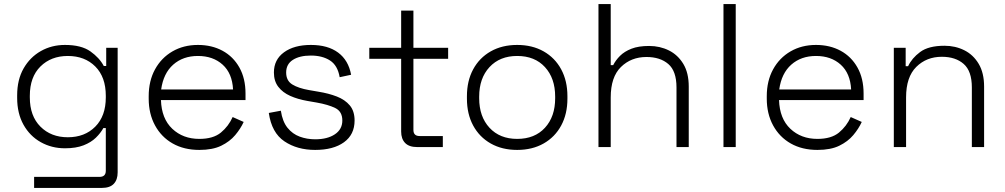

<svg xmlns="http://www.w3.org/2000/svg" viewBox="-20 -720 4920 940"><path d="M64 -241V-253Q64 -330 95.5 -385Q127 -440 180 -470Q233 -500 298 -500Q378 -500 422.5 -468.5Q467 -437 488 -397H500V-486H556V124Q556 160 537 180Q518 200 479 200H147V146H467Q498 146 498 116V-93H486Q473 -69 449.5 -46Q426 -23 389 -8.5Q352 6 298 6Q233 6 179.5 -24Q126 -54 95 -109.5Q64 -165 64 -241ZM312 -48Q395 -48 446.5 -100Q498 -152 498 -243V-251Q498 -343 446.5 -394.5Q395 -446 312 -446Q230 -446 178 -394.5Q126 -343 126 -251V-243Q126 -152 178 -100Q230 -48 312 -48Z M956 14Q881 14 825.5 -17.5Q770 -49 739 -106Q708 -163 708 -237V-249Q708 -324 739 -380.5Q770 -437 824.5 -468.5Q879 -500 949 -500Q1017 -500 1069.5 -471.5Q1122 -443 1152 -389.5Q1182 -336 1182 -262V-230H768Q771 -139 823.5 -89.5Q876 -40 956 -40Q1024 -40 1061.5 -71Q1099 -102 1119 -147L1173 -123Q1158 -90 1131.5 -58.5Q1105 -27 1063 -6.5Q1021 14 956 14ZM769 -282H1121Q1117 -361 1070 -403.5Q1023 -446 949 -446Q876 -446 828 -403.5Q780 -361 769 -282Z M1523 14Q1435 14 1372.5 -28Q1310 -70 1296 -167L1355 -178Q1363 -125 1387.5 -94.5Q1412 -64 1447.5 -51Q1483 -38 1523 -38Q1583 -38 1619.5 -62.5Q1656 -87 1656 -130Q1656 -174 1621.5 -191Q1587 -208 1530 -218L1484 -226Q1438 -234 1401 -250.5Q1364 -267 1342.5 -295Q1321 -323 1321 -365Q1321 -428 1370.5 -464Q1420 -500 1502 -500Q1585 -500 1635.5 -462.5Q1686 -425 1699 -354L1643 -342Q1633 -400 1595.5 -424Q1558 -448 1502 -448Q1447 -448 1414 -427Q1381 -406 1381 -365Q1381 -325 1411 -306.5Q1441 -288 1493 -279L1539 -271Q1589 -263 1629 -247.5Q1669 -232 1692.5 -204Q1716 -176 1716 -130Q1716 -61 1664 -23.5Q1612 14 1523 14Z M2148 0H2022Q1983 0 1963.5 -20Q1944 -40 1944 -76V-432H1788V-486H1944V-668H2004V-486H2174V-432H2004V-84Q2004 -54 2034 -54H2148Z M2512 14Q2438 14 2382.5 -17.5Q2327 -49 2296.5 -105.5Q2266 -162 2266 -237V-249Q2266 -324 2296.5 -380.5Q2327 -437 2382.5 -468.5Q2438 -500 2512 -500Q2586 -500 2641.5 -468.5Q2697 -437 2727.5 -380.5Q2758 -324 2758 -249V-237Q2758 -162 2727.5 -105.5Q2697 -49 2641.5 -17.5Q2586 14 2512 14ZM2512 -40Q2598 -40 2648 -94.5Q2698 -149 2698 -239V-247Q2698 -337 2648 -391.5Q2598 -446 2512 -446Q2427 -446 2376.5 -391.5Q2326 -337 2326 -247V-239Q2326 -149 2376.5 -94.5Q2427 -40 2512 -40Z M2970 0H2910V-700H2970V-401H2982Q2994 -425 3015.5 -446.5Q3037 -468 3071.5 -481.5Q3106 -495 3158 -495Q3211 -495 3255 -473Q3299 -451 3325.5 -407Q3352 -363 3352 -296V0H3292V-292Q3292 -372 3252 -406.5Q3212 -441 3145 -441Q3070 -441 3020 -392Q2970 -343 2970 -243Z M3582 0H3522V-700H3582Z M3982 14Q3907 14 3851.5 -17.5Q3796 -49 3765 -106Q3734 -163 3734 -237V-249Q3734 -324 3765 -380.5Q3796 -437 3850.5 -468.5Q3905 -500 3975 -500Q4043 -500 4095.5 -471.5Q4148 -443 4178 -389.5Q4208 -336 4208 -262V-230H3794Q3797 -139 3849.5 -89.5Q3902 -40 3982 -40Q4050 -40 4087.5 -71Q4125 -102 4145 -147L4199 -123Q4184 -90 4157.5 -58.5Q4131 -27 4089 -6.5Q4047 14 3982 14ZM3795 -282H4147Q4143 -361 4096 -403.5Q4049 -446 3975 -446Q3902 -446 3854 -403.5Q3806 -361 3795 -282Z M4416 0H4356V-486H4414V-396H4426Q4444 -435 4485 -465.5Q4526 -496 4604 -496Q4657 -496 4701 -474Q4745 -452 4771.5 -407.5Q4798 -363 4798 -296V0H4738V-292Q4738 -372 4698 -407Q4658 -442 4591 -442Q4516 -442 4466 -392.5Q4416 -343 4416 -243Z"/></svg>

Font: Space Grotesk Variable Light
Style: Regular
Weight: 300
Designer: Florian Karsten
Foundry: Florian Karsten
Version: Version 2.000